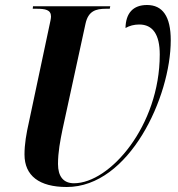

<svg xmlns="http://www.w3.org/2000/svg" viewBox="-20 -739 712 768"><path d="M247 9C497 9 663 -351 663 -578C663 -674 630 -719 568 -719C512 -719 483 -686 482 -627C498 -636 516 -641 537 -641C591 -641 619 -601 619 -521C619 -235 419 -6 276 -6C233 -6 212 -34 212 -83C212 -131 221 -177 230 -221L322 -644C333 -695 363 -704 404 -704H419L421 -714H112L111 -704H126C161 -704 184 -700 184 -673C184 -665 181 -652 176 -629L96 -252C85 -204 78 -162 78 -121C78 -36 137 9 247 9Z"/></svg>

Font: Noto Serif Display Condensed
Style: Bold Italic
Weight: 700
Width: 3
Italic angle: -12°
Designer: Monotype Design Team
Foundry: Monotype Imaging Inc.
Version: Version 2.009